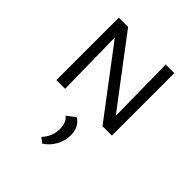

<svg xmlns="http://www.w3.org/2000/svg" viewBox="-208 -595 1013 1013"><g transform="rotate(45 298.5 -88.0)"><path d="M441 -466H505V0H435L150 -377L156 0H91V-466H160L446 -88ZM306 62Q351 92 351 153Q351 193 330.5 230.5Q310 268 275 290L247 268Q287 225 287 171Q287 120 258 99Z"/></g></svg>

Font: EauTestSC
Style: Regular
Weight: 400
Designer: Christian Thalmann (Catharsis Fonts)
Version: Version 0.001;PS 000.001;hotconv 1.0.88;makeotf.lib2.5.64775